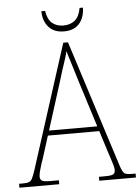

<svg xmlns="http://www.w3.org/2000/svg" viewBox="-62 -929 712 975"><g transform="rotate(-5 294.0 -441.5)"><path d="M-3 0V-20H16Q37 -20 47.5 -24Q58 -28 64.5 -41Q71 -54 80 -81L283 -714H307L515 -63Q525 -34 534.5 -27Q544 -20 575 -20H591V0H404V-20H433Q469 -20 478 -26.5Q487 -33 487 -48Q487 -57 482.5 -73.5Q478 -90 472 -107Q466 -124 463 -134L426 -251H164L129 -140Q125 -129 119 -111Q113 -93 108.5 -75Q104 -57 104 -47Q104 -33 113.5 -26.5Q123 -20 158 -20H200V0ZM172 -276H418L347 -501Q333 -547 318.5 -594Q304 -641 295 -670Q292 -654 283 -626.5Q274 -599 264 -568.5Q254 -538 247 -513ZM292 -771Q242 -771 214.5 -801.5Q187 -832 186 -883H205Q212 -839 234.5 -820Q257 -801 292 -801Q326 -801 349.5 -819.5Q373 -838 381 -883H398Q397 -832 370 -801.5Q343 -771 292 -771Z"/></g></svg>

Font: Noto Serif Tamil SemiCondensed Thin
Style: Italic
Weight: 100
Width: 4
Italic angle: -12°
Designer: Indian Type Foundry, Tom Grace, and the Monotype Design Team
Foundry: Monotype Imaging Inc.
Version: Version 2.003; ttfautohint (v1.8.4.7-5d5b)